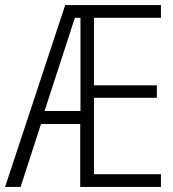

<svg xmlns="http://www.w3.org/2000/svg" viewBox="-22 -734 678 754"><path d="M610 0H293V-247H139L59 0H-2L234 -714H610V-664H347V-399H594V-350H347V-50H610ZM153 -298H294V-664H272Z"/></svg>

Font: Noto Sans Bengali Condensed Light
Style: Regular
Weight: 300
Width: 3
Designer: Jelle Bosma - Monotype Design Team
Foundry: Monotype Imaging Inc.
Version: Version 2.003